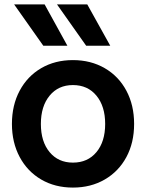

<svg xmlns="http://www.w3.org/2000/svg" viewBox="-20 -836 661 869"><path d="M34 -275Q34 -360 69 -425.5Q104 -491 166.5 -527.5Q229 -564 310 -564Q391 -564 454 -527.5Q517 -491 552 -425.5Q587 -360 587 -275Q587 -190 552 -125Q517 -60 454 -23.5Q391 13 310 13Q229 13 166.5 -23.5Q104 -60 69 -125.5Q34 -191 34 -275ZM310 -100Q377 -100 416.5 -147.5Q456 -195 456 -275Q456 -355 416.5 -403Q377 -451 310 -451Q244 -451 204.5 -403Q165 -355 165 -275Q165 -195 204.5 -147.5Q244 -100 310 -100ZM176 -629 44 -816H182L285 -629ZM375 -816 479 -629H370L238 -816Z"/></svg>

Font: Application Semibold
Style: Regular
Weight: 600
Designer: Wei Huang
Foundry: Wei Huang
Version: Version 0.012